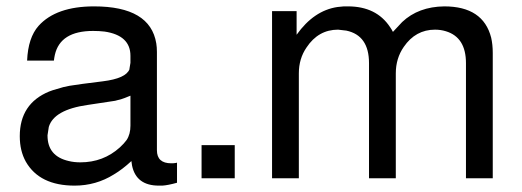

<svg xmlns="http://www.w3.org/2000/svg" viewBox="-20 -559 1636 602"><path d="M535 -49V14Q506 22 489 23H488H478Q407 23 394 -40L392 -54Q364 -28 337 -12Q281 23 214 23Q104 23 61 -52Q42 -86 42 -132Q42 -234 134 -272L145 -276L179 -286Q188 -288 198 -290Q228 -295 302 -304Q375 -313 386 -342V-343V-344L389 -362V-384Q389 -448 308 -460Q291 -462 272 -462Q169 -462 152 -387Q150 -378 149 -369H65Q68 -441 101 -478Q156 -539 275 -539Q451 -539 470 -423Q472 -411 472 -396V-88Q472 -47 517 -47H519Q525 -47 530 -48H531ZM389 -165V-259L379 -255Q363 -248 341 -243L255 -230Q149 -215 133 -161L129 -135V-134Q129 -69 196 -54Q212 -50 232 -50Q304 -50 356 -97Q369 -109 377 -120Q389 -138 389 -165Z M716 -104V0H612V-104Z M833 -524H910V-450Q964 -526 1038 -537Q1047 -538 1058 -539H1071Q1160 -539 1203 -474Q1208 -467 1212 -459L1241 -490Q1292 -538 1373 -539Q1495 -539 1520 -441Q1525 -419 1525 -393V0H1441V-361Q1441 -442 1378 -461Q1362 -466 1344 -466Q1283 -466 1246 -412Q1221 -376 1221 -329V0H1137V-361Q1137 -448 1066 -463L1040 -466Q978 -466 941 -410Q917 -375 917 -329V0H833Z"/></svg>

Font: SolaimanLipi Normal
Style: Regular
Weight: 400
Designer: Solaiman Karim
Foundry: Ekushey
Version: Designed by Solaiman Karim | Developed Version 2.002 : Al Ma